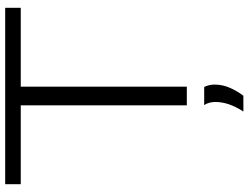

<svg xmlns="http://www.w3.org/2000/svg" viewBox="-129 -611 958 740"><g transform="rotate(-90 350.0 -241.0)"><path d="M690 -640H386V0H314V-640H10V-700H690ZM290 218Q327 162 327 110Q327 85 315 67H385Q394 86 394 107Q394 137 382 165Q370 193 351 218Z"/></g></svg>

Font: Georama Extended Light
Style: Regular
Weight: 300
Width: 7
Designer: Jean-Baptiste Levee
Foundry: Production Type
Version: Version 1.000